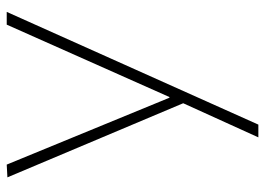

<svg xmlns="http://www.w3.org/2000/svg" viewBox="-126 -434 770 557"><g transform="rotate(-90 258.5 -155.0)"><path d="M139 210 238 -8 23 -518 60 -520 254 -48H256L466 -520H503L176 210Z"/></g></svg>

Font: M PLUS 1 ExtraLight
Style: Regular
Weight: 250
Version: Version 1.001